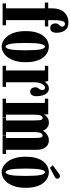

<svg xmlns="http://www.w3.org/2000/svg" viewBox="679 -1475 806 2204"><g transform="rotate(90 1082.0 -373.0)"><path d="M19 0V-39H76V-485H9V-523.5H76V-573.5Q76 -624 94 -665.2Q112 -706.5 149 -731Q186 -755.5 243 -755.5Q297.5 -755.5 326.8 -717.8Q356 -680 356 -619.5Q356 -584.5 342.2 -565.8Q328.5 -547 301 -547Q272.5 -547 260.5 -564.8Q248.5 -582.5 248.5 -606Q248.5 -628.5 258 -640.2Q267.5 -652 276.8 -660.5Q286 -669 286 -680.5Q286 -698 276.2 -707Q266.5 -716 254.5 -716Q239.5 -716 230.8 -704Q222 -692 217.8 -671Q213.5 -650 212.2 -623.2Q211 -596.5 211 -567V-523.5H283.5V-485H211V-39H270V0Z M515 11Q484 11 452.8 -5.5Q421.5 -22 395 -56Q368.5 -90 352.8 -141.8Q337 -193.5 337 -263.5Q337 -339.5 353.5 -391Q370 -442.5 396.8 -473.2Q423.5 -504 454.5 -517.5Q485.5 -531 515 -531Q544 -531 575.2 -517.5Q606.5 -504 633.5 -473.2Q660.5 -442.5 677.2 -391Q694 -339.5 694 -263.5Q694 -193.5 678 -141.8Q662 -90 635.5 -56Q609 -22 577.5 -5.5Q546 11 515 11ZM515 -34Q535.5 -34 546.5 -87.5Q557.5 -141 557.5 -263.5Q557.5 -386.5 546.5 -436.5Q535.5 -486.5 515 -486.5Q495.5 -486.5 484.2 -436.5Q473 -386.5 473 -263.5Q473 -141 484.2 -87.5Q495.5 -34 515 -34Z M735.5 0V-39H789V-485H735.5V-523.5H910.5L919 -480.5Q922 -488.5 932 -500.5Q942 -512.5 958.5 -521.8Q975 -531 995.5 -531Q1026 -531 1045.5 -511.8Q1065 -492.5 1074.8 -460.5Q1084.5 -428.5 1084.5 -390Q1084.5 -354 1070.2 -335.2Q1056 -316.5 1032 -316.5Q1009.5 -316.5 995.8 -332.5Q982 -348.5 982 -376.5Q982 -395 990 -406Q998 -417 1005.5 -427Q1013 -437 1013 -453.5Q1013 -471 1006.8 -479Q1000.5 -487 986 -487Q972 -487 957.5 -472.8Q943 -458.5 933.5 -429.8Q924 -401 924 -356.5V-39H977V0Z M1112.5 0V-39H1161.5V-485H1112.5V-523.5H1293V-469.5Q1293 -476 1303.8 -491Q1314.5 -506 1336 -518.5Q1357.5 -531 1389 -531Q1419 -531 1438.5 -517.2Q1458 -503.5 1468.2 -486.5Q1478.5 -469.5 1481 -459.5Q1484 -472.5 1499 -489.2Q1514 -506 1538 -518.5Q1562 -531 1592 -531Q1640.5 -531 1670 -493.5Q1699.5 -456 1699.5 -395V-39H1747V0H1532.5V-39H1564.5V-352.5Q1564.5 -390.5 1562.5 -414Q1560.5 -437.5 1554.2 -448.5Q1548 -459.5 1535 -459.5Q1521.5 -459.5 1513.2 -449Q1505 -438.5 1501 -418.5Q1497 -398.5 1496 -370.5V-39H1529V0H1331.5V-39H1362.5V-352.5Q1362.5 -409 1358.2 -434.2Q1354 -459.5 1334 -459.5Q1321 -459.5 1312.5 -448.8Q1304 -438 1300.5 -416Q1297 -394 1296.5 -362V-39H1328V0Z M1957 11Q1926 11 1894.8 -5.5Q1863.5 -22 1837 -56Q1810.5 -90 1794.8 -141.8Q1779 -193.5 1779 -263.5Q1779 -339.5 1795.5 -391Q1812 -442.5 1838.8 -473.2Q1865.5 -504 1896.5 -517.5Q1927.5 -531 1957 -531Q1986 -531 2017.2 -517.5Q2048.5 -504 2075.5 -473.2Q2102.5 -442.5 2119.2 -391Q2136 -339.5 2136 -263.5Q2136 -193.5 2120 -141.8Q2104 -90 2077.5 -56Q2051 -22 2019.5 -5.5Q1988 11 1957 11ZM1957 -34Q1977.5 -34 1988.5 -87.5Q1999.5 -141 1999.5 -263.5Q1999.5 -386.5 1988.5 -436.5Q1977.5 -486.5 1957 -486.5Q1937.5 -486.5 1926.2 -436.5Q1915 -386.5 1915 -263.5Q1915 -141 1926.2 -87.5Q1937.5 -34 1957 -34ZM1906.5 -543.5 1876.5 -575 1972.5 -646.5Q1980 -652 1987 -655.2Q1994 -658.5 2000.5 -658.5Q2010 -658.5 2017 -653.8Q2024 -649 2028 -642Q2031.5 -635.5 2031.5 -628Q2031.5 -618.5 2025.2 -610Q2019 -601.5 2005 -596Z"/></g></svg>

Font: Imbue Thin 10pt ExtraBold
Style: Regular
Weight: 800
Version: Version 1.102